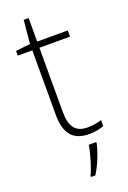

<svg xmlns="http://www.w3.org/2000/svg" viewBox="-166 -714 660 990"><g transform="rotate(-20 164.0 -219.0)"><path d="M223 -25C154 -25 130 -68 130 -146V-496H298V-530H130V-659H103L91 -531L11 -522V-496H91V-143C91 -43 128 10 220 10C254 10 279 4 301 -4V-37C280 -30 254 -25 223 -25ZM239 68V61H198C192 104 168 183 152 214V221H176C205 175 228 116 239 68Z"/></g></svg>

Font: Noto Sans Myanmar ExtraLight
Style: Regular
Weight: 200
Designer: Monotype Design Team
Foundry: Monotype Imaging Inc.
Version: Version 2.107